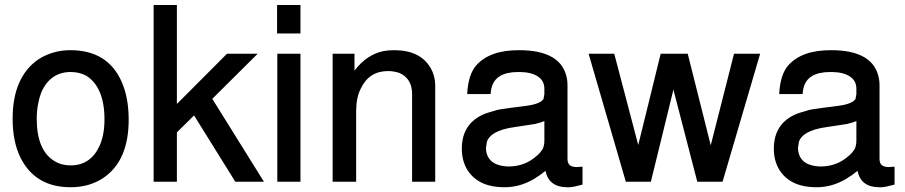

<svg xmlns="http://www.w3.org/2000/svg" viewBox="-20 -744 3706 786"><path d="M268.1 -538.6Q420.9 -538.6 478 -409.2Q506.8 -344.2 506.8 -253.9Q506.8 -87.9 405.3 -17.1Q347.2 22.5 269 22.5Q125.5 22.5 64.5 -97.2Q31.7 -163.1 31.7 -257.8Q31.7 -344.2 58.6 -405Q85.4 -465.8 137.2 -501Q165 -519 198 -528.8Q231 -538.6 268.1 -538.6ZM269 -449.2Q227.1 -449.2 196.5 -427.5Q166 -405.8 148.4 -364.3Q140.1 -342.3 135.3 -315.2Q130.4 -288.1 130.4 -257.8Q130.4 -128.4 203.1 -84.5Q231.4 -66.9 269 -66.9Q351.6 -66.9 388.2 -148.4Q407.7 -192.4 407.7 -254.9Q407.7 -322.3 388.2 -367.4Q368.7 -412.6 332 -434.6Q304.7 -449.2 269 -449.2Z M704.1 -723.6V-318.4L909.2 -523.9H1034.7L849.1 -339.4L1060.5 0H943.4L774.4 -271.5L704.1 -202.1V0H608.9V-723.6Z M1210 -523.9V0H1115.2V-523.9ZM1210 -723.6V-606.9H1114.3V-723.6Z M1341.8 -523.9H1431.2V-454.6Q1456.5 -488.3 1486.3 -508.1Q1516.1 -527.8 1548.8 -534.7Q1569.8 -538.6 1593.3 -538.6Q1698.7 -538.6 1741.2 -468.3Q1761.2 -436 1761.7 -392.6V0H1667V-359.9Q1667 -391.1 1653.8 -412.6Q1640.6 -434.1 1615.2 -445.3Q1605 -448.7 1593.3 -450.9Q1581.5 -453.1 1568.8 -453.1Q1491.2 -453.1 1457.5 -382.3Q1447.3 -363.3 1442.6 -339.6Q1438 -315.9 1438 -288.1V0H1341.8Z M2364.7 -61.5V11.7Q2329.6 21.5 2311.5 22.5H2301.8Q2227.5 22.5 2212.9 -44.4V-44.9Q2201.7 -35.2 2190.4 -27.3Q2179.2 -19.5 2168 -12.7H2168.5Q2140.1 4.4 2109.4 13.4Q2078.6 22.5 2044.9 22.5Q1934.1 22.5 1890.1 -53.7Q1880.4 -71.8 1875.5 -91.8Q1870.6 -111.8 1870.6 -135.3Q1870.6 -239.7 1964.8 -278.3L1976.1 -282.2L2009.3 -292Q2011.7 -293 2014.6 -293.7Q2017.6 -294.4 2020.5 -294.9L2028.3 -296.4Q2043 -298.8 2068.1 -302.2Q2093.3 -305.7 2129.4 -310.1Q2194.3 -317.9 2205.6 -340.3V-342.8L2208.5 -358.9V-380.4Q2208.5 -408.2 2189.7 -425Q2170.9 -441.9 2135.7 -447.3Q2127.9 -448.2 2118.9 -448.7Q2109.9 -449.2 2101.6 -449.2Q2006.8 -449.2 1991.7 -382.3Q1990.7 -377.4 1989.7 -372.1Q1988.8 -366.7 1988.3 -358.9H1892.6Q1896.5 -439 1930.2 -477.1Q1958 -507.8 2001 -523.2Q2043.9 -538.6 2104.5 -538.6Q2282.2 -538.6 2301.3 -419.4V-419.9Q2302.2 -414.1 2302.7 -407.5Q2303.2 -400.9 2303.2 -392.6V-92.8Q2303.2 -60.1 2339.8 -60.1H2341.8Q2343.8 -60.1 2346.2 -60.3Q2348.6 -60.5 2352.1 -61ZM2208.5 -248.5Q2200.2 -245.1 2190.7 -241.9Q2181.2 -238.8 2169.4 -236.3L2085.9 -223.6Q1987.8 -210 1972.7 -162.1L1973.1 -163.1Q1972.2 -156.2 1971.2 -150.1Q1970.2 -144 1969.2 -137.2Q1970.2 -109.4 1984.9 -91.3Q1999.5 -73.2 2028.8 -66.4Q2043.5 -62.5 2062.5 -62.5Q2129.4 -62.5 2178.2 -106.9Q2184.6 -111.8 2189.2 -117.4Q2193.8 -123 2197.8 -128.4V-127.9Q2208.5 -143.1 2208.5 -167.5Z M2938 0H2834.5L2736.8 -377L2644.5 0H2542L2389.6 -523.9H2494.6L2592.8 -150.4Q2615.7 -243.2 2638.9 -337.4Q2662.1 -431.6 2684.6 -523.9H2795.4L2889.6 -149.4L2984.9 -523.9H3091.8Z M3642.1 -61.5V11.7Q3606.9 21.5 3588.9 22.5H3579.1Q3504.9 22.5 3490.2 -44.4V-44.9Q3479 -35.2 3467.8 -27.3Q3456.5 -19.5 3445.3 -12.7H3445.8Q3417.5 4.4 3386.7 13.4Q3356 22.5 3322.3 22.5Q3211.4 22.5 3167.5 -53.7Q3157.7 -71.8 3152.8 -91.8Q3147.9 -111.8 3147.9 -135.3Q3147.9 -239.7 3242.2 -278.3L3253.4 -282.2L3286.6 -292Q3289.1 -293 3292 -293.7Q3294.9 -294.4 3297.9 -294.9L3305.7 -296.4Q3320.3 -298.8 3345.5 -302.2Q3370.6 -305.7 3406.7 -310.1Q3471.7 -317.9 3482.9 -340.3V-342.8L3485.8 -358.9V-380.4Q3485.8 -408.2 3467 -425Q3448.2 -441.9 3413.1 -447.3Q3405.3 -448.2 3396.2 -448.7Q3387.2 -449.2 3378.9 -449.2Q3284.2 -449.2 3269 -382.3Q3268.1 -377.4 3267.1 -372.1Q3266.1 -366.7 3265.6 -358.9H3169.9Q3173.8 -439 3207.5 -477.1Q3235.4 -507.8 3278.3 -523.2Q3321.3 -538.6 3381.8 -538.6Q3559.6 -538.6 3578.6 -419.4V-419.9Q3579.6 -414.1 3580.1 -407.5Q3580.6 -400.9 3580.6 -392.6V-92.8Q3580.6 -60.1 3617.2 -60.1H3619.1Q3621.1 -60.1 3623.5 -60.3Q3626 -60.5 3629.4 -61ZM3485.8 -248.5Q3477.5 -245.1 3468 -241.9Q3458.5 -238.8 3446.8 -236.3L3363.3 -223.6Q3265.1 -210 3250 -162.1L3250.5 -163.1Q3249.5 -156.2 3248.5 -150.1Q3247.6 -144 3246.6 -137.2Q3247.6 -109.4 3262.2 -91.3Q3276.9 -73.2 3306.2 -66.4Q3320.8 -62.5 3339.8 -62.5Q3406.7 -62.5 3455.6 -106.9Q3461.9 -111.8 3466.6 -117.4Q3471.2 -123 3475.1 -128.4V-127.9Q3485.8 -143.1 3485.8 -167.5Z"/></svg>

Font: SolaimanLipi
Style: Bold
Weight: 700
Designer: Solaiman Karim
Foundry: Al Mamun Sumon
Version: Version 2.000